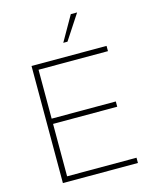

<svg xmlns="http://www.w3.org/2000/svg" viewBox="-129 -973 845 1058"><g transform="rotate(-15 293.0 -444.0)"><path d="M524 0V-30H128V-329H494V-359H128V-638H524V-668H96V0ZM322 -746 415 -888H379L298 -746Z"/></g></svg>

Font: Gantari Thin
Style: Regular
Weight: 250
Designer: Anugrah Pasau
Foundry: Lafontype
Version: Version 1.000